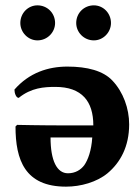

<svg xmlns="http://www.w3.org/2000/svg" viewBox="-20 -687 503 718"><path d="M50 -321C97 -359 145 -362 187 -362C236 -362 272 -349 296 -323C318 -299 329 -264 329 -218H230C130 -218 44 -220 44 -220L38 -214C38 -89 73 11 227 11C282 11 342 -6 382 -39C430 -79 463 -139 463 -222C463 -281 441 -343 400 -386C366 -422 307 -438 232 -438C160 -438 89 -415 34 -352C34 -339 40 -321 50 -321ZM325 -173C322 -124 309 -89 295 -69C282 -52 262 -39 234 -39C193 -39 169 -86 169 -173ZM56 -601C56 -566 85 -536 120 -536C157 -536 186 -566 186 -601C186 -638 157 -667 120 -667C85 -667 56 -638 56 -601ZM265 -601C265 -566 294 -536 331 -536C366 -536 395 -566 395 -601C395 -638 366 -667 331 -667C294 -667 265 -638 265 -601Z"/></svg>

Font: Libertinus Sans
Style: Bold
Weight: 700
Designer: Philipp H. Poll, Khaled Hosny
Foundry: Caleb Maclennan
Version: Version 7.050;RELEASE